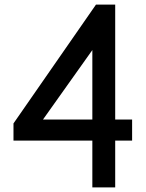

<svg xmlns="http://www.w3.org/2000/svg" viewBox="-20 -820 640 840"><path d="M384 0V-205H39V-280L400 -800H484V-297H558V-205H484V0ZM168 -297H384V-601Z"/></svg>

Font: Victor Mono
Style: Bold
Weight: 700
Monospace: yes
Designer: Rune Bjørnerås
Version: Version 1.561;gftools[0.9.30]